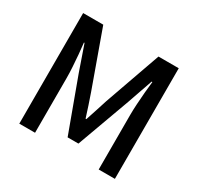

<svg xmlns="http://www.w3.org/2000/svg" viewBox="-156 -922 1142 1108"><g transform="rotate(30 415.0 -368.5)"><path d="M97 0V-737H231L365 -364Q378 -328 390 -290.5Q402 -253 414 -216H419Q432 -253 443.5 -290.5Q455 -328 467 -364L599 -737H734V0H626V-364Q626 -397 628.5 -437Q631 -477 634.5 -518Q638 -559 642 -592H637L578 -422L450 -71H378L249 -422L190 -592H186Q190 -559 193.5 -518Q197 -477 199.5 -437Q202 -397 202 -364V0Z"/></g></svg>

Font: Noto Sans SC Medium
Style: Regular
Weight: 500
Designer: Ryoko NISHIZUKA  (kana, bopomofo & ideographs); Paul D. Hunt (Latin, Greek & Cyrillic); Sandoll Communications , Soo-you
Foundry: Adobe
Version: Version 2.004-H2;hotconv 1.0.118;makeotfexe 2.5.65603